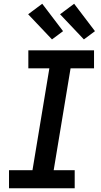

<svg xmlns="http://www.w3.org/2000/svg" viewBox="-20 -1003 540 1023"><path d="M28 0V-96H153L243 -639H131V-735H481V-639H356L266 -96H378V0ZM427 -793 300 -927 375 -983 486 -837ZM257 -793 130 -927 205 -983 316 -837Z"/></svg>

Font: Iosevka Gothic
Style: Bold Italic
Weight: 700
Italic angle: -9°
Monospace: yes
Designer: Belleve Invis
Foundry: Belleve Invis
Version: Version 15.5.1; ttfautohint (v1.8.4)